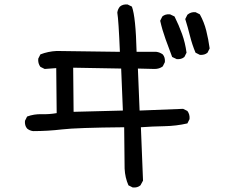

<svg xmlns="http://www.w3.org/2000/svg" viewBox="-20 -786 1040 875"><path d="M585 68.4 565.4 58.6Q549.8 23.4 547.9 -17.6L545.9 -206.1Q329.1 -204.1 263.2 -196.3Q197.3 -188.5 130.9 -188.5Q115.2 -190.4 103.5 -200.2Q91.8 -213.9 93.8 -235.4L103.5 -254.9Q134.8 -266.6 169.9 -265.6Q205.1 -264.6 238.3 -270.5L236.3 -475.6L183.6 -471.7L164.1 -481.4Q152.3 -497.1 154.3 -518.6L164.1 -538.1Q199.2 -551.8 238.3 -553.7L526.4 -549.8Q520.5 -693.4 514.6 -728.5Q516.6 -744.1 526.4 -755.9Q540 -767.6 561.5 -765.6L581.1 -755.9Q598.6 -709 602.5 -549.8H692.4Q708 -547.9 721.7 -538.1Q733.4 -524.4 731.4 -502.9L721.7 -483.4Q706.1 -471.7 684.6 -471.7L608.4 -473.6L616.2 -282.2L814.5 -290L834 -280.3Q845.7 -264.6 843.8 -243.2L834 -223.6Q783.2 -211.9 729 -210.9Q674.8 -210 622.1 -206.1L631.8 37.1L620.1 58.6Q606.4 70.3 585 68.4ZM540 -282.2 532.2 -473.6 313.5 -477.5 315.4 -276.4ZM785.2 -516.6 764.6 -526.4Q749 -567.4 734.4 -607.9Q719.7 -648.4 710 -691.4L719.7 -710.9Q733.4 -722.7 754.9 -720.7L775.4 -710.9Q794.9 -671.9 809.6 -631.3Q824.2 -590.8 830.1 -545.9L820.3 -526.4Q806.6 -514.6 785.2 -516.6ZM890.6 -536.1 871.1 -545.9Q855.5 -583 845.7 -622.6Q835.9 -662.1 824.2 -699.2L834 -718.8Q849.6 -732.4 871.1 -730.5L890.6 -720.7Q910.2 -685.5 919.9 -646.5Q929.7 -607.4 935.5 -565.4L925.8 -545.9Q912.1 -534.2 890.6 -536.1Z"/></svg>

Font: JasonHandwriting2
Style: Regular
Weight: 400
Version: Version 1.05.10